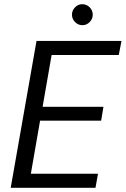

<svg xmlns="http://www.w3.org/2000/svg" viewBox="-20 -895 599 915"><path d="M31 0 154 -700H559L546 -633H226L183 -386H473L462 -320H171L127 -67H447L435 0ZM373 -775Q352 -775 337.5 -790Q323 -805 323 -825Q323 -845 337.5 -860Q352 -875 372 -875Q393 -875 407.5 -860Q422 -845 422 -825Q422 -805 407.5 -790Q393 -775 373 -775Z"/></svg>

Font: DM Sans 24pt
Style: Italic
Weight: 400
Italic angle: -10°
Designer: Colophon Foundry, Jonny Pinhorn
Foundry: Colophon Foundry
Version: Version 4.004;gftools[0.9.30]